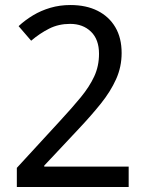

<svg xmlns="http://www.w3.org/2000/svg" viewBox="-20 -744 591 764"><path d="M47 -76 218 -262Q267 -315 301.5 -357Q336 -399 355 -440Q374 -481 374 -530Q374 -587 342 -618Q310 -649 259 -649Q213 -649 175.5 -630Q138 -611 104 -582L54 -640Q80 -664 111.5 -683Q143 -702 180.5 -713Q218 -724 260 -724Q323 -724 368.5 -701Q414 -678 439 -635.5Q464 -593 464 -533Q464 -478 442 -429Q420 -380 381.5 -332Q343 -284 293 -231L156 -85V-81H492V0H47Z"/></svg>

Font: hexlbangla05
Style: Book
Weight: 400
Designer: Jelle Bosma - Monotype Design Team
Foundry: Monotype Imaging Inc.
Version: Version 2.003